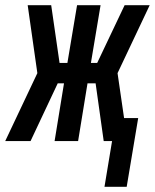

<svg xmlns="http://www.w3.org/2000/svg" viewBox="-60 -540 593 735"><path d="M340 175 369 0H337L306 -221H275L239 0H149L185 -221H161L57 0H-40L83 -260L46 -520H136L168 -299H198L235 -520H325L288 -299H312L417 -520H513L390 -260L415 -88H469L425 175Z"/></svg>

Font: Iosevka SS04 Semibold Oblique
Style: Regular
Weight: 600
Italic angle: -9°
Monospace: yes
Designer: Belleve Invis
Foundry: Belleve Invis
Version: Version 19.0.0; ttfautohint (v1.8.4)